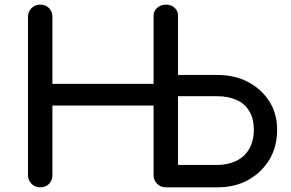

<svg xmlns="http://www.w3.org/2000/svg" viewBox="-20 -801 1245 821"><path d="M152.3 0Q129.9 0 115.2 -14.6Q99.6 -30.3 99.6 -51.8Q99.6 -277.3 99.6 -728.5Q99.6 -752 115.2 -766.6Q129.9 -781.2 152.3 -781.2Q174.8 -781.2 189.5 -766.6Q204.1 -752 204.1 -728.5Q204.1 -633.8 204.1 -442.4Q312.5 -442.4 636.7 -442.4Q636.7 -514.6 636.7 -734.4Q636.7 -754.9 652.3 -767.6Q667 -781.2 690.4 -781.2Q712.9 -781.2 726.6 -767.6Q741.2 -754.9 741.2 -734.4Q741.2 -649.4 741.2 -480.5Q783.2 -480.5 909.2 -480.5Q984.4 -480.5 1041 -450.2Q1098.6 -419.9 1131.8 -367.2Q1165 -315.4 1165 -246.1Q1165 -173.8 1131.8 -118.2Q1098.6 -63.5 1041 -31.2Q984.4 0 909.2 0Q835.9 0 689.5 0Q667 0 652.3 -14.6Q636.7 -30.3 636.7 -51.8Q636.7 -151.4 636.7 -349.6Q528.3 -349.6 204.1 -349.6Q204.1 -275.4 204.1 -51.8Q204.1 -30.3 189.5 -14.6Q174.8 0 152.3 0ZM741.2 -95.7Q783.2 -95.7 909.2 -95.7Q955.1 -95.7 990.2 -113.3Q1025.4 -129.9 1044.9 -163.1Q1065.4 -197.3 1065.4 -246.1Q1065.4 -295.9 1044.9 -327.1Q1025.4 -359.4 990.2 -374Q955.1 -389.6 909.2 -389.6Q852.5 -389.6 741.2 -389.6Q741.2 -316.4 741.2 -95.7Z"/></svg>

Font: Abed
Style: Bold
Weight: 700
Designer: Johan Aakerlund
Version: Version 3.105